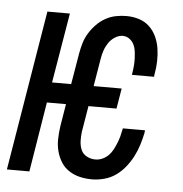

<svg xmlns="http://www.w3.org/2000/svg" viewBox="-49 -571 593 621"><g transform="rotate(5 247.5 -260.0)"><path d="M272 8Q251 8 232 3.5Q213 -1 197 -11.5Q181 -22 171 -38Q161 -54 156 -73Q151 -92 151.5 -112.5Q152 -133 155 -154L167 -227H105L68 0H-5L81 -520H154L116 -293H178L195 -394Q198 -411 203 -428Q208 -445 217.5 -460.5Q227 -476 240 -489.5Q253 -503 269 -512Q285 -521 302.5 -524.5Q320 -528 337 -528Q358 -528 377.5 -522Q397 -516 411.5 -502.5Q426 -489 434.5 -470.5Q443 -452 446 -432Q449 -412 448.5 -391Q448 -370 444 -349L443 -340H371L372 -346Q374 -358 375 -370Q376 -382 375.5 -394Q375 -406 373.5 -417.5Q372 -429 367 -439Q362 -449 352.5 -456Q343 -463 331 -463Q318 -463 305.5 -455Q293 -447 285 -435Q277 -423 272.5 -409.5Q268 -396 266 -383L251 -293H342L331 -227H240L226 -143Q224 -128 224.5 -112.5Q225 -97 230.5 -84Q236 -71 249 -64Q262 -57 277 -57Q289 -57 300 -62Q311 -67 319.5 -75.5Q328 -84 333.5 -94.5Q339 -105 343.5 -116Q348 -127 351 -138Q354 -149 356 -160L357 -165H429L428 -156Q424 -137 418 -117.5Q412 -98 402.5 -79.5Q393 -61 379.5 -44Q366 -27 349 -15Q332 -3 311.5 2.5Q291 8 272 8Z"/></g></svg>

Font: Iosevka
Style: Italic
Weight: 400
Italic angle: -9°
Monospace: yes
Designer: Belleve Invis
Foundry: Belleve Invis
Version: Version 32.5.0; ttfautohint (v1.8.4)